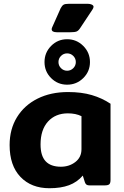

<svg xmlns="http://www.w3.org/2000/svg" viewBox="-20 -983 657 1018"><path d="M254 -828Q254 -833 257 -839L302 -940Q309 -953 317 -958Q325 -963 347 -963H444Q458 -963 467 -958.5Q476 -954 476 -947Q476 -941 470 -932L405 -834Q396 -820 386 -816Q376 -812 352 -812H282Q254 -812 254 -828ZM216 -654Q216 -704 251 -739.5Q286 -775 336 -775Q386 -775 421.5 -739.5Q457 -704 457 -654Q457 -604 421.5 -569Q386 -534 336 -534Q286 -534 251 -569Q216 -604 216 -654ZM382 -654Q382 -673 368.5 -686.5Q355 -700 336 -700Q317 -700 303.5 -686.5Q290 -673 290 -654Q290 -635 303.5 -621.5Q317 -608 336 -608Q355 -608 368.5 -621.5Q382 -635 382 -654ZM31 -214Q31 -298 70 -361.5Q109 -425 179 -460Q249 -495 341 -495Q412 -495 466.5 -479Q521 -463 566 -433V-29Q566 -12 559.5 -6Q553 0 534 0H455Q444 0 438.5 -4Q433 -8 430 -17L419 -52Q389 -17 346 -1Q303 15 242 15Q146 15 88.5 -45Q31 -105 31 -214ZM412 -192V-367Q382 -382 340 -382Q274 -382 234.5 -338.5Q195 -295 195 -217Q195 -157 222 -128Q249 -99 303 -99Q347 -99 379.5 -124Q412 -149 412 -192Z"/></svg>

Font: Mitr Medium
Style: Regular
Weight: 500
Designer: Thanarat Vachiruckul
Foundry: Cadson Demak
Version: Version 1.003